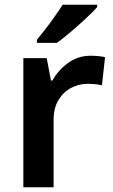

<svg xmlns="http://www.w3.org/2000/svg" viewBox="-20 -786 474 806"><path d="M360 -552Q375 -552 392 -550.5Q409 -549 421 -546L408 -428Q396 -431 380.5 -432.5Q365 -434 347 -434Q312 -434 279.5 -417.5Q247 -401 226 -367Q205 -333 205 -281V0H78V-542H176L194 -448H200Q224 -491 265.5 -521.5Q307 -552 360 -552ZM388 -766V-756Q371 -737 340.5 -708.5Q310 -680 277 -652Q244 -624 219 -606H135V-619Q150 -637 170 -663Q190 -689 209.5 -716.5Q229 -744 243 -766Z"/></svg>

Font: Noto Sans Cherokee SemiBold
Style: Regular
Weight: 600
Designer: Monotype Design Team
Foundry: Monotype Imaging Inc.
Version: Version 2.001; ttfautohint (v1.8.4.7-5d5b)